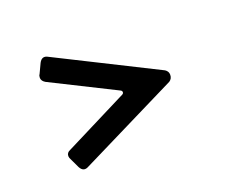

<svg xmlns="http://www.w3.org/2000/svg" viewBox="-63 -457 558 477"><g transform="rotate(-20 215.5 -219.0)"><path d="M360.8 -203.1 99.6 -73.7Q85 -65.4 76.7 -81.1L64.5 -106.9Q62.5 -109.9 62 -115.2Q62 -124.5 71.8 -128.4L239.7 -212.9Q243.7 -214.8 243.7 -218.5Q243.7 -222.2 239.7 -224.1L71.8 -308.1Q62.5 -313.5 62 -321.8Q62 -328.1 64.5 -331.1L76.7 -356.9Q85 -372.6 99.6 -364.3L360.8 -233.4Q369.1 -228 369.1 -218.8Q369.1 -208.5 360.8 -203.1Z"/></g></svg>

Font: GOSTRUS
Style: type_B
Weight: 400
Designer: Юрий и Татьяна Кривогуз
Version: Version 02.00